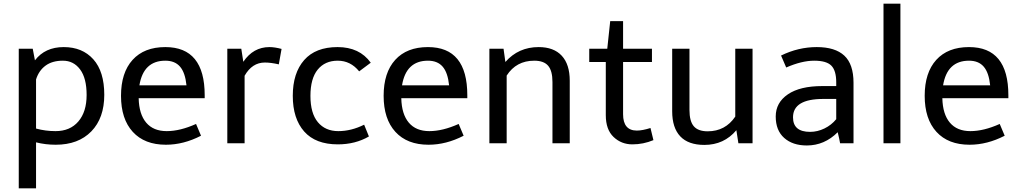

<svg xmlns="http://www.w3.org/2000/svg" viewBox="-20 -779 5541 1044"><path d="M487.5 -456.5C447.8 -500.8 394.2 -523 326.5 -523C258.8 -523 206.7 -499 170 -451L158 -514H82V245H176V-5C210 3.7 245.7 8 283 8C365 8 429.5 -16.2 476.5 -64.5C523.5 -112.8 547 -179.2 547 -263.5C547 -347.8 527.2 -412.2 487.5 -456.5ZM415.5 -401.5C439.2 -369.8 451 -323.5 451 -262.5C451 -201.5 436 -153.5 406 -118.5C376 -83.5 334.7 -66 282 -66C245.3 -66 210 -70.7 176 -80V-347C186 -379 203.2 -404 227.5 -422C251.8 -440 283.3 -449 322 -449C360.7 -449 391.8 -433.2 415.5 -401.5Z M638 -258C638 -174 659.3 -108.7 702 -62C744.7 -15.3 804.7 8 882 8C946 8 1009.7 -8.3 1073 -41L1046 -105C988 -79 934.8 -66 886.5 -66C838.2 -66 801 -81.3 775 -112C749 -142.7 735.3 -187 734 -245H1093V-261C1093 -435.7 1021.7 -523 879 -523C802.3 -523 743 -499.8 701 -453.5C659 -407.2 638 -342 638 -258ZM879 -449C913.7 -449 940.3 -438.2 959 -416.5C977.7 -394.8 989.3 -361 994 -315H738C752.7 -404.3 799.7 -449 879 -449Z M1216 0H1310V-367C1337.3 -415 1374 -439 1420 -439C1442 -439 1467.3 -435.7 1496 -429L1511 -513C1485.7 -519.7 1463.7 -523 1445 -523C1386.3 -523 1339 -496.3 1303 -443L1292 -514H1216Z M1572 -258C1572 -175.3 1592.7 -110.7 1634 -64C1675.3 -17.3 1736.3 6 1817 6C1880.3 6 1936.7 -8.3 1986 -37L1960 -101C1913.3 -77.7 1866.5 -66 1819.5 -66C1772.5 -66 1735.5 -82.2 1708.5 -114.5C1681.5 -146.8 1668 -194.5 1668 -257.5C1668 -320.5 1681.2 -368.2 1707.5 -400.5C1733.8 -432.8 1770.2 -449 1816.5 -449C1862.8 -449 1901.7 -429.7 1933 -391L1996 -438C1955.3 -494.7 1895.2 -523 1815.5 -523C1735.8 -523 1675.3 -499.5 1634 -452.5C1592.7 -405.5 1572 -340.7 1572 -258Z M2066 -258C2066 -174 2087.3 -108.7 2130 -62C2172.7 -15.3 2232.7 8 2310 8C2374 8 2437.7 -8.3 2501 -41L2474 -105C2416 -79 2362.8 -66 2314.5 -66C2266.2 -66 2229 -81.3 2203 -112C2177 -142.7 2163.3 -187 2162 -245H2521V-261C2521 -435.7 2449.7 -523 2307 -523C2230.3 -523 2171 -499.8 2129 -453.5C2087 -407.2 2066 -342 2066 -258ZM2307 -449C2341.7 -449 2368.3 -438.2 2387 -416.5C2405.7 -394.8 2417.3 -361 2422 -315H2166C2180.7 -404.3 2227.7 -449 2307 -449Z M2641 0H2735V-368C2769.7 -422 2819.7 -449 2885 -449C2919.7 -449 2944.8 -439.8 2960.5 -421.5C2976.2 -403.2 2984 -373.7 2984 -333V0H3078V-340C3078 -399.3 3063.5 -444.7 3034.5 -476C3005.5 -507.3 2963.7 -523 2909 -523C2835.7 -523 2775.3 -496 2728 -442L2718 -514H2641Z M3274 -153C3274 -100.3 3288.2 -60.7 3316.5 -34C3344.8 -7.3 3378.8 6 3418.5 6C3458.2 6 3496.3 -1.7 3533 -17L3517 -83C3487.7 -73.7 3463 -69 3443 -69C3393 -69 3368 -98.7 3368 -158V-442H3525V-514H3368V-664H3298L3282 -514H3184V-442H3274Z M3635 -174C3635 -114 3649.7 -68.5 3679 -37.5C3708.3 -6.5 3752 9 3810 9C3881.3 9 3939.3 -17.7 3984 -71L3995 0H4072V-514H3978V-145C3942 -91.7 3892 -65 3828 -65C3793.3 -65 3768.2 -74.2 3752.5 -92.5C3736.8 -110.8 3729 -140.3 3729 -181V-514H3635Z M4244 -29C4274.7 -1.7 4315.7 12 4367 12C4431 12 4487 -12 4535 -60C4541 -36 4545.3 -16 4548 0H4621V-329C4621 -396.3 4604.3 -445.5 4571 -476.5C4537.7 -507.5 4487.7 -523 4421 -523C4354.3 -523 4289.7 -507.7 4227 -477L4255 -412C4311.7 -436.7 4362.3 -449 4407 -449C4451.7 -449 4482.8 -440 4500.5 -422C4518.2 -404 4527 -373.7 4527 -331V-311H4451C4370.3 -311 4308 -296 4264 -266C4220 -236 4198 -195.8 4198 -145.5C4198 -95.2 4213.3 -56.3 4244 -29ZM4292 -141C4292 -207.7 4347 -241 4457 -241H4527V-131C4509.7 -109.7 4488.3 -92.8 4463 -80.5C4437.7 -68.2 4411.7 -62 4385 -62C4323 -62 4292 -88.3 4292 -141Z M4784 0H4876V-759H4784Z M5008 -258C5008 -174 5029.3 -108.7 5072 -62C5114.7 -15.3 5174.7 8 5252 8C5316 8 5379.7 -8.3 5443 -41L5416 -105C5358 -79 5304.8 -66 5256.5 -66C5208.2 -66 5171 -81.3 5145 -112C5119 -142.7 5105.3 -187 5104 -245H5463V-261C5463 -435.7 5391.7 -523 5249 -523C5172.3 -523 5113 -499.8 5071 -453.5C5029 -407.2 5008 -342 5008 -258ZM5249 -449C5283.7 -449 5310.3 -438.2 5329 -416.5C5347.7 -394.8 5359.3 -361 5364 -315H5108C5122.7 -404.3 5169.7 -449 5249 -449Z"/></svg>

Font: Telex Regular
Style: Regular
Weight: 400
Designer: Andres Torresi
Foundry: Andres Torresi
Version: Version 1.001